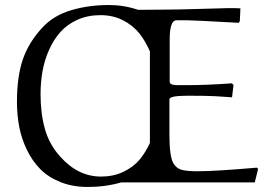

<svg xmlns="http://www.w3.org/2000/svg" viewBox="-20 -720 1045 758"><path d="M140.1 -348.1Q140.1 -271 157.7 -209.5Q175.3 -147.9 219.2 -100.1Q288.6 -22.9 378.9 -22.9Q427.2 -22.9 466.3 -41.3Q505.4 -59.6 531.2 -89.8Q554.7 -118.2 571.8 -155.8V-517.1Q554.7 -556.6 531.2 -586.9Q505.4 -619.6 465.6 -639.9Q425.8 -660.2 377 -660.2Q326.7 -660.2 286.1 -642.1Q245.6 -624 218.8 -594Q191.9 -564 173.8 -523.4Q155.8 -482.9 147.9 -439.2Q140.1 -395.5 140.1 -348.1ZM896 -335.9Q817.9 -341.8 777.8 -341.8Q770.5 -341.8 758.3 -341.8Q746.1 -341.8 738 -342Q730 -342.3 718.8 -342Q707.5 -341.8 700 -341.6Q692.4 -341.3 683.6 -340.8Q674.8 -340.3 669.2 -339.1Q663.6 -337.9 658.7 -336.4Q653.8 -335 651.4 -332.5Q648.9 -330.1 648.9 -327.1V-188Q648.9 -103 664.1 -76.2Q674.8 -57.1 694.3 -50.5Q713.9 -43.9 759.8 -43.9Q830.1 -43.9 994.1 -58.1L999 -53.2L985.8 0H459Q397 18.1 326.2 18.1Q266.6 18.1 218.5 -1.2Q170.4 -20.5 138.9 -52.5Q107.4 -84.5 86.2 -128.4Q64.9 -172.4 55.9 -219.5Q46.9 -266.6 46.9 -317.9Q46.9 -416 69.8 -484.4Q92.8 -552.7 147.9 -611.8Q191.9 -659.2 261.2 -679.7Q330.6 -700.2 409.2 -700.2Q469.2 -700.2 523.9 -681.6Q523.9 -681.2 523.9 -681.2L641.1 -682.1Q679.7 -682.1 766.8 -684.8Q854 -687.5 882.8 -688Q916 -688 929.2 -687L926.8 -637.2L922.9 -629.9Q742.2 -640.1 713.9 -640.1H673.8Q649.9 -635.3 649.9 -564V-397.9Q649.9 -395 650.9 -392.8Q651.9 -390.6 654.1 -389.2Q656.2 -387.7 658.7 -386.7Q661.1 -385.7 665.3 -385Q669.4 -384.3 672.9 -384Q676.3 -383.8 682.4 -383.8Q688.5 -383.8 692.6 -383.8Q696.8 -383.8 703.9 -383.8Q710.9 -383.8 715.8 -383.8Q796.4 -383.8 896 -391.1L901.9 -383.8Z"/></svg>

Font: Aref Ruqaa
Style: Regular
Weight: 400
Designer: Abdoulla Aref
Version: Version 0.7